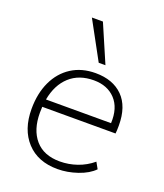

<svg xmlns="http://www.w3.org/2000/svg" viewBox="-142 -863 825 965"><g transform="rotate(20 270.5 -380.5)"><path d="M101 -261Q100 -251 100 -229Q100 -138 145.5 -85.5Q191 -33 277 -33Q324 -33 369 -48.5Q414 -64 451 -95L470 -61Q440 -30 386 -11.5Q332 7 279 7Q174 7 114 -58Q54 -123 54 -233Q54 -316 83.5 -379Q113 -442 167.5 -477Q222 -512 296 -512Q389 -512 442 -459Q495 -406 495 -304Q495 -276 493 -261ZM106 -302H454Q458 -384 415.5 -429.5Q373 -475 300 -475Q221 -475 171 -429.5Q121 -384 106 -302ZM182 -768H241L328 -566H292Z"/></g></svg>

Font: Muli ExtraLight
Style: Italic
Weight: 275
Italic angle: -4.541°
Designer: Vernon Adams
Foundry: Vernon Adams
Version: Version 2.001